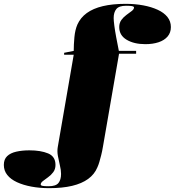

<svg xmlns="http://www.w3.org/2000/svg" viewBox="-226 -765 910 1000"><path d="M75 0 158 -480H108V-490L158 -500Q158 -533 161.5 -571Q165 -609 177 -637Q193 -673 226 -697Q259 -721 309.5 -733Q360 -745 428 -745Q478 -745 520.5 -737Q563 -729 595.5 -714Q628 -699 646 -676.5Q664 -654 664 -624Q664 -595 647 -575Q630 -555 600 -545Q570 -535 531 -535Q472 -535 433.5 -558Q395 -581 395 -624Q395 -646 406.5 -661.5Q418 -677 433.5 -688Q449 -699 460.5 -708Q472 -717 472 -726Q472 -731 462.5 -733Q453 -735 431 -735Q394 -735 380 -718Q366 -701 366 -671Q366 -658 369.5 -631Q373 -604 379.5 -569.5Q386 -535 393 -500H483V-485H394L310 0Q306 24 301 43.5Q296 63 291.5 78.5Q287 94 281 107Q266 143 233 167Q200 191 149.5 203Q99 215 30 215Q-19 215 -62 207Q-105 199 -137.5 184Q-170 169 -188 146.5Q-206 124 -206 94Q-206 65 -189 48.5Q-172 32 -141.5 25Q-111 18 -73 18Q-14 18 24.5 34Q63 50 63 94Q63 116 51.5 131.5Q40 147 24.5 158Q9 169 -2.5 178Q-14 187 -14 196Q-14 201 -4.5 203Q5 205 27 205Q65 205 78.5 188Q92 171 92 141Q92 121 86 96.5Q80 72 75.5 47Q71 22 75 0Z"/></svg>

Font: Kalnia
Style: Bold
Weight: 700
Designer: Frida Medrano
Foundry: Frida Medrano
Version: Version 1.105